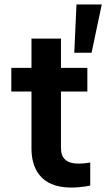

<svg xmlns="http://www.w3.org/2000/svg" viewBox="-20 -836 479 866"><path d="M393 -598 439 -816H325L315 -598ZM301 10C347 10 387 1 387 1V-103C387 -103 361 -98 335 -98C280 -98 255 -122 255 -169V-423H374V-530H255V-662H122V-530H31V-423H122V-166C122 -85 156 10 301 10Z"/></svg>

Font: Be Vietnam Pro SemiBold
Style: Regular
Weight: 600
Designer: Lam Bao, Tony Le, Vietanh Nguyen
Foundry: Yellow Type Foundry
Version: Version 1.002